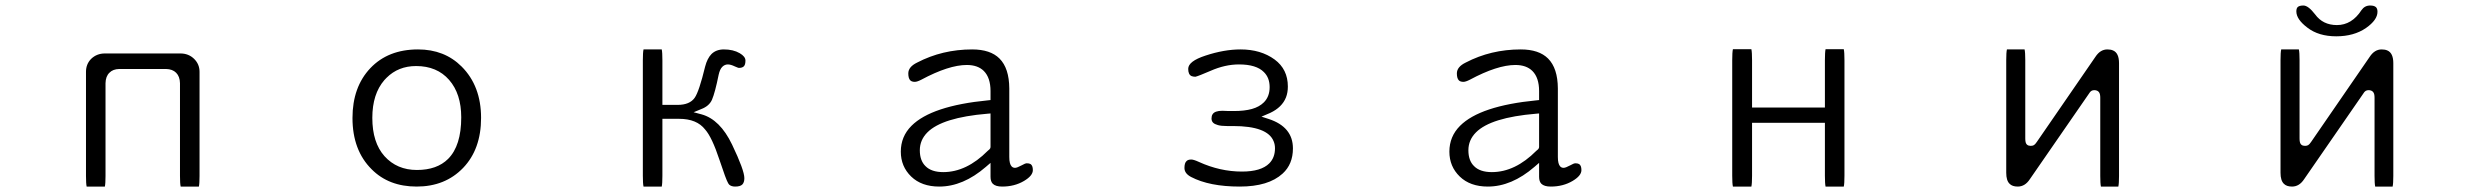

<svg xmlns="http://www.w3.org/2000/svg" viewBox="-20 -669 9040 700"><path d="M362.3 11.2Q364.7 0.5 364.7 -27.3V-365.2V-365.7Q365.2 -390.6 378.9 -403.8Q391.6 -417 414.6 -417.5H415H585H585.4Q608.9 -417 622.1 -403.8Q635.7 -390.1 636.2 -365.7V-365.2V-27.3Q636.2 0.5 638.7 11.2H705.1Q707.5 0.5 707.5 -27.3V-407.2Q707.5 -435.1 687.5 -454.6Q667.5 -474.1 637.7 -474.1H362.3Q332.5 -474.1 312 -454.1Q293.5 -435.1 293.5 -407.2V-27.3Q293.5 0.5 295.9 11.2Z M1497.1 -428.2Q1573.2 -428.2 1617.4 -377.7Q1661.6 -327.1 1661.6 -241.2Q1661.6 -137.7 1613.8 -89.8Q1573.2 -49.3 1500 -49.3Q1427.2 -49.3 1381.8 -99.6Q1337.4 -149.4 1337.4 -239.3Q1337.4 -326.2 1381.3 -377L1389.2 -385.3Q1432.1 -428.2 1497.1 -428.2ZM1503.9 -488.8Q1395 -488.8 1330.1 -420.4Q1265.1 -351.6 1265.1 -238.8Q1265.1 -121.1 1335 -51.8Q1397.5 11.2 1499 11.2Q1603 11.2 1668.5 -56.9Q1733.9 -125 1733.9 -239.3Q1733.9 -355.5 1663.1 -426.3Q1600.6 -488.8 1503.9 -488.8Z M2392.6 11.2Q2395 0.5 2395 -28.3V-235.8H2456.1Q2520.5 -235.8 2550.8 -196.8Q2575.7 -168.9 2603 -86.4Q2627 -13.7 2634.8 -1Q2637.2 2.4 2638.2 3.9Q2646 11.2 2660.2 11.2Q2678.7 11.2 2686.3 3.7Q2693.8 -3.9 2693.8 -19.5Q2693.8 -48.3 2648.9 -142.1Q2605 -233.4 2538.1 -252L2508.8 -259.8L2537.1 -271.5Q2565.4 -282.2 2575.7 -305.2Q2586.9 -331.1 2600.1 -396.5Q2604.5 -416.5 2613.3 -425.3Q2622.1 -434.1 2633.8 -434.1Q2644 -434.1 2659.2 -426.8Q2666.5 -423.3 2669.9 -422.4Q2673.3 -421.4 2673.8 -421.4Q2686 -421.4 2691.9 -427.2Q2697.8 -433.1 2697.8 -448.2Q2697.8 -462.9 2676.8 -475.1Q2653.3 -488.8 2619.1 -488.8Q2590.8 -488.8 2573.7 -471.7Q2558.6 -456.1 2550.8 -426.3Q2528.8 -335.4 2512.7 -312.5Q2494.6 -286.6 2450.2 -286.6H2395V-449.2Q2395 -478 2392.6 -488.8H2326.2Q2323.7 -478 2323.7 -449.2V-28.3Q2323.7 0.5 2326.2 11.2Z M3591.3 -255.4V-132.8Q3591.3 -128.4 3587.4 -124.5Q3585.4 -122.6 3581.1 -119.1Q3503.9 -41.5 3418.9 -41.5Q3375.5 -41.5 3354 -63.5Q3333.5 -83.5 3333.5 -121.1Q3333.5 -158.7 3361.3 -186.5Q3415.5 -240.7 3580.1 -254.4ZM3591.3 -75.2V-24.4Q3591.3 -7.3 3599.6 1Q3609.9 11.2 3633.8 11.2Q3678.7 11.2 3713.4 -9.3Q3745.6 -28.3 3745.6 -48.8Q3745.6 -65.4 3737.3 -70.8Q3732.4 -73.7 3723.6 -73.7Q3717.8 -73.7 3705.1 -66.4Q3688 -57.1 3680.7 -57.1Q3673.3 -57.1 3668.5 -62Q3659.7 -70.8 3659.7 -96.7V-346.7Q3659.2 -420.4 3624 -455.6Q3590.8 -488.8 3524.4 -488.8Q3415.5 -488.8 3323.7 -440.9Q3291.5 -425.3 3291.5 -401.4Q3291.5 -383.3 3298.8 -376Q3304.2 -370.6 3315.4 -370.6Q3323.7 -370.6 3338.9 -378.4Q3439 -432.1 3504.9 -432.1Q3544.9 -432.1 3566.9 -410.2Q3591.3 -385.7 3591.3 -336.9V-304.2L3582 -303.2Q3376 -283.2 3303.2 -210.4Q3264.2 -171.4 3264.2 -116.2Q3264.2 -62 3302 -25.4Q3339.8 11.2 3404.3 11.2Q3491.2 11.2 3574.2 -60.5ZM3581.1 -119.1 3581.5 -119.6Q3581.1 -119.6 3581.1 -119.1Z M4453.1 -209.5H4475.1Q4601.6 -209.5 4623.5 -153.8Q4628.4 -142.1 4628.4 -128.4Q4628.4 -94.2 4607.4 -73.2Q4577.6 -43.5 4507.8 -43.5Q4428.2 -43.5 4351.1 -78.6Q4332 -87.4 4323.2 -87.4Q4311 -87.4 4305.7 -81.5Q4298.3 -74.7 4298.3 -56.6Q4298.3 -36.6 4322.3 -23.9Q4389.2 11.2 4500 11.2Q4604.5 11.2 4656.2 -36.1Q4693.8 -70.3 4693.8 -127.9Q4693.8 -206.5 4605 -235.4L4579.1 -243.7L4610.8 -257.3Q4654.3 -277.8 4668.5 -314Q4675.3 -331.5 4675.3 -353.5Q4675.3 -416.5 4627 -452.1Q4576.7 -488.8 4502.9 -488.8Q4442.9 -488.8 4375 -466.3Q4312 -445.8 4312 -418Q4312 -397 4324.2 -391.6Q4330.1 -389.2 4338.4 -389.2Q4349.1 -391.6 4393.1 -410.6Q4446.3 -434.1 4497.1 -434.1Q4560.5 -434.1 4587.9 -406.2Q4608.9 -385.7 4608.9 -351.3Q4608.9 -316.9 4587.9 -295.9Q4571.3 -279.3 4544.2 -271.7Q4517.1 -264.2 4478.5 -264.2H4460L4436.5 -265.1Q4408.7 -265.1 4400.9 -252.4Q4397 -246.6 4397 -237.1Q4397 -227.5 4402.8 -221.7Q4408.2 -216.3 4420.4 -212.9Q4432.6 -209.5 4453.1 -209.5Z M5591.3 -255.4V-132.8Q5591.3 -128.4 5587.4 -124.5Q5585.4 -122.6 5581.1 -119.1Q5503.9 -41.5 5418.9 -41.5Q5375.5 -41.5 5354 -63.5Q5333.5 -83.5 5333.5 -121.1Q5333.5 -158.7 5361.3 -186.5Q5415.5 -240.7 5580.1 -254.4ZM5591.3 -75.2V-24.4Q5591.3 -7.3 5599.6 1Q5609.9 11.2 5633.8 11.2Q5678.7 11.2 5713.4 -9.3Q5745.6 -28.3 5745.6 -48.8Q5745.6 -65.4 5737.3 -70.8Q5732.4 -73.7 5723.6 -73.7Q5717.8 -73.7 5705.1 -66.4Q5688 -57.1 5680.7 -57.1Q5673.3 -57.1 5668.5 -62Q5659.7 -70.8 5659.7 -96.7V-346.7Q5659.2 -420.4 5624 -455.6Q5590.8 -488.8 5524.4 -488.8Q5415.5 -488.8 5323.7 -440.9Q5291.5 -425.3 5291.5 -401.4Q5291.5 -383.3 5298.8 -376Q5304.2 -370.6 5315.4 -370.6Q5323.7 -370.6 5338.9 -378.4Q5439 -432.1 5504.9 -432.1Q5544.9 -432.1 5566.9 -410.2Q5591.3 -385.7 5591.3 -336.9V-304.2L5582 -303.2Q5376 -283.2 5303.2 -210.4Q5264.2 -171.4 5264.2 -116.2Q5264.2 -62 5302 -25.4Q5339.8 11.2 5404.3 11.2Q5491.2 11.2 5574.2 -60.5ZM5581.1 -119.1 5581.5 -119.6Q5581.1 -119.6 5581.1 -119.1Z M6635.7 -489.7Q6633.3 -478.5 6633.3 -449.2V-276.9H6367.7V-449.2Q6367.7 -478.5 6365.2 -489.7H6297.9Q6295.4 -478.5 6295.4 -449.2V-28.3Q6295.4 0.5 6297.9 11.2H6365.2Q6367.7 0.5 6367.7 -28.3V-221.2H6633.3V-28.3Q6633.3 0.5 6635.7 11.2H6702.1Q6704.6 0.5 6704.6 -28.3V-449.2Q6704.6 -478.5 6702.1 -489.7Z M7296.9 -488.8Q7294.4 -478 7294.4 -450.2V-39.1Q7294.4 -10.7 7306.6 1Q7316.4 11.2 7336.4 11.2Q7362.8 11.2 7380.4 -15.6L7594.7 -325.7Q7598.1 -331.5 7600.1 -333.5Q7603 -336.4 7604.5 -337.4Q7609.4 -340.3 7614.7 -340.3Q7632.8 -340.3 7636.2 -324.2Q7637.2 -319.3 7637.2 -312.5V-27.3Q7637.2 0.5 7639.6 11.2H7703.1Q7705.6 0.5 7705.6 -27.3V-438.5Q7705.6 -475.6 7684.1 -484.9Q7675.8 -488.8 7663.1 -488.8Q7637.2 -488.8 7619.6 -461.9L7405.8 -151.4Q7399.9 -142.6 7395.3 -139.9Q7390.6 -137.2 7383.8 -137.2Q7367.2 -137.2 7364.7 -152.8Q7363.8 -157.2 7363.8 -164.1V-450.2Q7363.8 -478 7361.3 -488.8Z M8377.9 -648.9Q8362.8 -648.9 8356.9 -643.1Q8352.1 -638.2 8352.1 -627.4Q8352.1 -598.6 8392.1 -568.4Q8433.1 -536.6 8497.6 -536.6Q8562 -536.6 8606 -566.9Q8647.9 -596.2 8647.9 -626Q8647.9 -637.2 8642.6 -642.6Q8636.2 -648.9 8621.1 -648.9Q8601.1 -648.9 8589.4 -631.8Q8554.2 -577.6 8500 -577.6Q8448.7 -577.6 8420.4 -616.7Q8395.5 -648.9 8377.9 -648.9ZM8296.9 -488.8Q8294.4 -478 8294.4 -450.2V-39.1Q8294.4 -10.7 8306.6 1Q8316.4 11.2 8336.4 11.2Q8362.8 11.2 8380.4 -15.6L8594.7 -325.7Q8598.1 -331.5 8600.1 -333.5Q8603 -336.4 8604.5 -337.4Q8609.4 -340.3 8614.7 -340.3Q8632.8 -340.3 8636.2 -324.2Q8637.2 -319.3 8637.2 -312.5V-27.3Q8637.2 0.5 8639.6 11.2H8703.1Q8705.6 0.5 8705.6 -27.3V-438.5Q8705.6 -475.6 8684.1 -484.9Q8675.8 -488.8 8663.1 -488.8Q8637.2 -488.8 8619.6 -461.9L8405.8 -151.4Q8399.9 -142.6 8395.3 -139.9Q8390.6 -137.2 8383.8 -137.2Q8367.2 -137.2 8364.7 -152.8Q8363.8 -157.2 8363.8 -164.1V-450.2Q8363.8 -478 8361.3 -488.8Z"/></svg>

Font: YuPearl-ExtraLight
Style: ExtraLight
Weight: 200
Designer: Max Yao
Foundry: Max-Everyday
Version: Version 1.011; ttfautohint (v1.8.3)